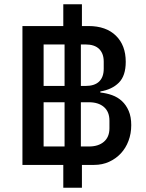

<svg xmlns="http://www.w3.org/2000/svg" viewBox="-20 -800 691 907"><path d="M279 -21H86V-677H279V-780H367V-677H398Q481 -677 527.5 -631.5Q574 -586 574 -508Q574 -442 541.5 -409.5Q509 -377 454 -368V-363Q483 -360 509.5 -350.5Q536 -341 556 -322.5Q576 -304 588 -276Q600 -248 600 -209Q600 -169 587 -134.5Q574 -100 550.5 -75Q527 -50 495 -35.5Q463 -21 425 -21H367V87H279ZM400 -108Q445 -108 471 -130.5Q497 -153 497 -194V-230Q497 -272 471 -294.5Q445 -317 400 -317H362V-108ZM384 -394Q427 -394 448.5 -415Q470 -436 470 -475V-509Q470 -547 448.5 -568.5Q427 -590 384 -590H362V-394ZM285 -108V-317H186V-108ZM285 -394V-590H186V-394Z"/></svg>

Font: IBM Plex Thai Medium
Style: Regular
Weight: 500
Designer: Mike Abbink, Paul van der Laan, Pieter van Rosmalen, Ben Mitchell, Mark Frömberg
Foundry: Bold Monday
Version: Version 1.0